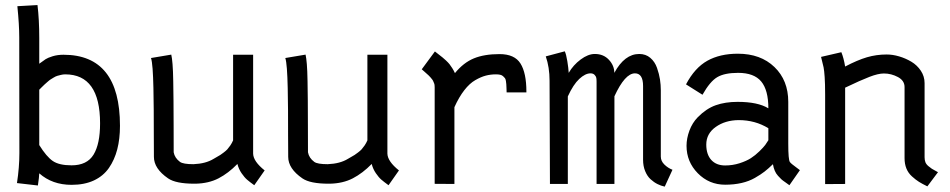

<svg xmlns="http://www.w3.org/2000/svg" viewBox="-20 -709 3663 740"><path d="M365.7 -233.4Q365.7 -422.4 231.4 -422.4Q223.1 -422.4 215.1 -420.4Q207 -418.5 200.9 -416.7Q194.8 -415 186.5 -409.9Q178.2 -404.8 174.6 -402.6Q170.9 -400.4 162.1 -392.6Q153.3 -384.8 151.6 -383.3Q149.9 -381.8 140.6 -372.6L131.3 -363.3V-149.9Q159.2 -105 183.6 -88.4Q208 -71.8 255.9 -71.8Q315.4 -71.8 340.6 -113Q365.7 -154.3 365.7 -233.4ZM442.4 -224.1Q442.4 -173.8 431.9 -133.3Q421.4 -92.8 399.7 -61.5Q377.9 -30.3 341.6 -13.4Q305.2 3.4 255.9 3.4Q181.2 3.4 131.3 -41Q130.9 -26.4 126 5.9L45.4 -3.4Q54.7 -64.5 54.7 -118.7V-130.4Q54.7 -189.5 54.4 -342Q54.2 -494.6 54.2 -564.9Q54.2 -613.8 46.9 -685.1L124.5 -689.5Q131.3 -633.8 131.3 -562.5V-463.4Q147.9 -475.6 156 -481Q164.1 -486.3 182.9 -492.2Q201.7 -498 224.6 -498Q442.4 -498 442.4 -224.1Z M960 4.9Q942.4 -7.8 932.4 -16.4Q922.4 -24.9 911.1 -41.3Q899.9 -57.6 895 -77.1Q860.4 -41.5 822.3 -21.7Q784.2 -2 733.4 -1H729Q657.7 -1 627.9 -21.5Q573.2 -59.1 573.2 -104.5Q572.8 -133.8 572.8 -189Q572.8 -244.1 572.5 -284.7Q572.3 -325.2 571.3 -369.9Q570.3 -414.6 568.1 -444.1Q565.9 -473.6 562 -485.4L640.1 -498.5Q643.1 -485.8 645 -461.7Q647 -437.5 647.7 -395.8Q648.4 -354 648.7 -321.3Q648.9 -288.6 649.2 -223.4Q649.4 -158.2 649.4 -122.1Q653.3 -100.1 673.8 -85Q686 -76.2 725.6 -76.2Q772.9 -78.1 803.2 -96.7Q804.7 -97.7 814.9 -103.5Q825.2 -109.4 829.1 -111.8Q833 -114.3 842 -121.1Q851.1 -127.9 856.2 -133.5Q861.3 -139.2 867.7 -148.4Q874 -157.7 878.4 -168V-498H955.6V-116.7Q956.5 -86.9 1000 -52.2Z M1477.5 4.9Q1460 -7.8 1450 -16.4Q1439.9 -24.9 1428.7 -41.3Q1417.5 -57.6 1412.6 -77.1Q1377.9 -41.5 1339.8 -21.7Q1301.8 -2 1251 -1H1246.6Q1175.3 -1 1145.5 -21.5Q1090.8 -59.1 1090.8 -104.5Q1090.3 -133.8 1090.3 -189Q1090.3 -244.1 1090.1 -284.7Q1089.8 -325.2 1088.9 -369.9Q1087.9 -414.6 1085.7 -444.1Q1083.5 -473.6 1079.6 -485.4L1157.7 -498.5Q1160.6 -485.8 1162.6 -461.7Q1164.6 -437.5 1165.3 -395.8Q1166 -354 1166.3 -321.3Q1166.5 -288.6 1166.7 -223.4Q1167 -158.2 1167 -122.1Q1170.9 -100.1 1191.4 -85Q1203.6 -76.2 1243.2 -76.2Q1290.5 -78.1 1320.8 -96.7Q1322.3 -97.7 1332.5 -103.5Q1342.8 -109.4 1346.7 -111.8Q1350.6 -114.3 1359.6 -121.1Q1368.7 -127.9 1373.8 -133.5Q1378.9 -139.2 1385.3 -148.4Q1391.6 -157.7 1396 -168V-498H1473.1V-116.7Q1474.1 -86.9 1517.6 -52.2Z M1733.4 -427.2Q1766.6 -467.8 1806.6 -484.1Q1846.7 -500.5 1905.3 -500.5Q1963.4 -500.5 1986.1 -464.1Q2008.8 -427.7 2008.8 -356V-353H1932.6Q1932.6 -357.9 1932.1 -368.9Q1931.6 -379.9 1931.4 -384.3Q1931.2 -388.7 1929.9 -396.7Q1928.7 -404.8 1926 -408Q1923.3 -411.1 1918.9 -415.3Q1914.6 -419.4 1907.7 -420.9Q1900.9 -422.4 1891.6 -422.4Q1870.6 -422.4 1852.1 -417.5Q1833.5 -412.6 1811.8 -400.1Q1790 -387.7 1769.5 -361.3Q1749 -335 1731.4 -295.9V0L1655.3 -0.5V-373Q1655.3 -377.4 1654.8 -381.6Q1654.3 -385.7 1652.3 -389.9Q1650.4 -394 1649.2 -397.2Q1647.9 -400.4 1644.3 -404.5Q1640.6 -408.7 1638.9 -411.1Q1637.2 -413.6 1631.8 -418.5Q1626.5 -423.3 1624 -425.5Q1621.6 -427.7 1615 -433.6Q1608.4 -439.5 1605.5 -441.9L1656.2 -510.7Q1659.7 -507.8 1670.7 -499.3Q1681.6 -490.7 1686 -487.3Q1690.4 -483.9 1699 -475.8Q1707.5 -467.8 1712.4 -461.7Q1717.3 -455.6 1723.1 -446.3Q1729 -437 1733.4 -427.2Z M2443.8 -501Q2468.8 -501 2486.3 -486.1Q2503.9 -471.2 2512.2 -447.5Q2520.5 -423.8 2523.7 -402.8Q2526.9 -381.8 2526.9 -360.8V-105.5Q2526.9 -88.4 2540.5 -75Q2554.2 -61.5 2571.8 -54.7L2542 10.3Q2527.8 7.3 2514.2 0.5Q2500.5 -6.3 2487.5 -18.1Q2474.6 -29.8 2466.6 -49.3Q2458.5 -68.8 2458.5 -93.3V-94.2V-371.1V-377.4Q2458.5 -426.3 2427.2 -426.3Q2388.7 -426.3 2348.1 -337.9V0H2279.3V-393.6Q2279.3 -402.8 2278.3 -408.7Q2277.3 -414.6 2271.7 -420.4Q2266.1 -426.3 2255.9 -426.3Q2235.8 -426.3 2212.6 -404.8Q2189.5 -383.3 2168.5 -337.4V0H2099.6L2098.1 -397.9Q2098.1 -449.7 2083.5 -491.7L2156.7 -511.2Q2162.1 -500.5 2166.5 -473.6Q2170.9 -446.8 2171.9 -428.2Q2189.5 -458.5 2218 -479.7Q2246.6 -501 2272.5 -501Q2306.2 -501 2326.9 -478.5Q2347.7 -456.1 2347.7 -428.2Q2387.2 -501 2443.8 -501Z M2702.1 -151.9Q2702.1 -113.8 2721.4 -92.5Q2740.7 -71.3 2774.9 -71.3Q2803.7 -71.3 2830.3 -79.8Q2856.9 -88.4 2874 -99.4Q2891.1 -110.4 2907 -126Q2922.9 -141.6 2929.2 -150.1Q2935.5 -158.7 2941.4 -168.5V-214.8Q2890.6 -246.1 2826.7 -246.1Q2774.9 -245.6 2738.5 -219.7Q2702.1 -193.8 2702.1 -151.9ZM3018.1 -155.3Q3018.1 -92.8 3024.4 -84.5Q3027.3 -80.6 3033.4 -75.7Q3039.6 -70.8 3049.1 -63.7Q3058.6 -56.6 3063 -53.2L3022.5 4.9Q3019 2 3007.6 -5.9Q2996.1 -13.7 2991.2 -18.3Q2986.3 -22.9 2978.5 -31.5Q2970.7 -40 2966.1 -51Q2961.4 -62 2959 -76.2Q2941.4 -59.1 2927 -47.9Q2912.6 -36.6 2889.6 -23.4Q2866.7 -10.3 2837.9 -3.7Q2809.1 2.9 2774.9 2.9Q2712.9 2.9 2669.4 -41.3Q2626 -85.4 2626 -147Q2626 -175.8 2637.2 -205.8Q2648.4 -235.8 2669.4 -257.3Q2702.1 -290.5 2738.8 -303.5Q2775.4 -316.4 2822.8 -316.4Q2900.9 -316.4 2941.4 -291.5Q2941.4 -361.8 2913.8 -395Q2886.2 -428.2 2824.7 -428.2Q2772.5 -428.2 2744.4 -411.6Q2716.3 -395 2687.5 -343.8L2624 -383.8Q2657.7 -447.8 2706.3 -474.9Q2754.9 -502 2823.7 -502Q2911.6 -502 2964.8 -450.7Q3018.1 -399.4 3018.1 -316.4Z M3237.3 -452.6Q3284.7 -477.5 3321.3 -488.3Q3357.9 -499 3397.5 -499Q3420.4 -499 3445.3 -491.7Q3470.2 -484.4 3492.4 -471.2Q3514.6 -458 3529.1 -436.3Q3543.5 -414.6 3543.5 -388.7V-103Q3543.5 -92.3 3546.6 -84Q3549.8 -75.7 3558.1 -68.8Q3566.4 -62 3571.5 -58.6Q3576.7 -55.2 3589.8 -48.3Q3591.3 -47.4 3591.8 -47.1Q3592.3 -46.9 3593.3 -46.4Q3594.2 -45.9 3595.2 -45.4L3554.2 9.3Q3534.2 -0.5 3521.7 -8.3Q3509.3 -16.1 3494.9 -29.1Q3480.5 -42 3473.4 -59.6Q3466.3 -77.1 3466.3 -99.6V-373.5Q3466.3 -398.4 3440.7 -412.1Q3415 -425.8 3386.7 -425.8Q3364.7 -425.8 3331.1 -412.8Q3297.4 -399.9 3237.3 -371.1V0L3160.2 0.5V-344.2Q3160.2 -386.7 3158.4 -411.9Q3156.7 -437 3154.3 -449.2Q3151.9 -461.4 3144.5 -489.7L3222.7 -507.8Q3231.9 -485.4 3237.3 -452.6Z"/></svg>

Font: FantasqueSansM Nerd Font
Style: Regular
Weight: 400
Monospace: yes
Designer: Jany Belluz
Version: Version 1.8.0 ; ttfautohint (v1.8.2);Nerd Fonts 3.4.0